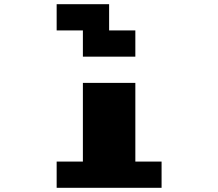

<svg xmlns="http://www.w3.org/2000/svg" viewBox="-20 -895 1040 915"><path d="M250 -875H500V-750H625V-625H375V-750H250ZM375 -500H625V-125H750V0H250V-125H375Z"/></svg>

Font: Dogica
Style: Bold
Weight: 700
Monospace: yes
Designer: Roberto Mocci
Version: Version 001.000